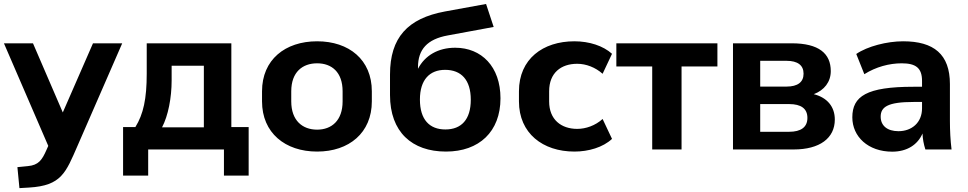

<svg xmlns="http://www.w3.org/2000/svg" viewBox="-22 -759 4916 975"><path d="M214.4 1.5C191.4 54.2 173.3 79.6 119.6 84.5L66.4 89.8L76.7 196.3L126 193.4C290 183.6 312 118.2 372.1 -19.5L598.6 -539.1H450.2L296.9 -188L145.5 -539.1H-2L223.1 -18.1Z M730.5 132.8V0H1115.2V132.8H1240.7V-113.8H1152.8V-539.1H723.1V-384.8C723.1 -257.3 706.1 -179.2 665.5 -113.8H603V132.8ZM800.8 -112.3C832 -170.9 849.6 -262.7 849.6 -350.6V-425.3H1013.2V-112.3Z M1588.4 10.7C1750.5 10.7 1866.2 -84.5 1866.2 -244.1V-295.4C1866.2 -455.6 1750.5 -549.3 1588.4 -549.3C1425.8 -549.3 1308.6 -455.6 1308.6 -295.4V-244.1C1308.6 -84.5 1425.8 10.7 1588.4 10.7ZM1588.4 -100.6C1514.2 -100.6 1457 -146.5 1457 -244.1V-295.4C1457 -393.1 1514.2 -437.5 1588.4 -437.5C1662.1 -437.5 1717.8 -393.1 1717.8 -295.4V-244.1C1717.8 -147 1662.1 -100.6 1588.4 -100.6Z M2242.7 10.7C2411.1 10.7 2519.5 -90.3 2519.5 -259.8C2519.5 -420.9 2422.9 -516.6 2289.6 -516.6C2202.6 -516.6 2135.7 -477.1 2100.6 -409.7V-418C2100.6 -507.3 2147 -560.1 2252 -579.1L2484.9 -622.1L2446.3 -738.8L2237.3 -700.7C2048.3 -665.5 1958.5 -568.4 1958.5 -380.4V-276.4C1958.5 -88.9 2069.8 10.7 2242.7 10.7ZM2239.7 -101.6C2159.2 -101.6 2110.4 -151.4 2110.4 -253.4C2110.4 -354 2159.7 -404.3 2238.3 -404.3C2319.8 -404.3 2368.7 -354 2368.7 -252.4C2368.7 -151.4 2320.3 -101.6 2239.7 -101.6Z M2895 10.7C2966.8 10.7 3040 -10.7 3085.9 -53.7L3038.1 -154.8C3001 -121.1 2952.6 -104.5 2909.2 -104.5C2827.6 -104.5 2766.6 -151.9 2766.6 -243.7V-295.4C2766.6 -389.2 2827.1 -435.1 2909.2 -435.1C2954.1 -435.1 3001.5 -417 3038.1 -384.3L3085.9 -485.8C3041 -526.4 2970.2 -549.3 2895 -549.3C2734.9 -549.3 2613.3 -459.5 2613.3 -295.4V-244.1C2613.3 -82 2734.4 10.7 2895 10.7Z M3439 0V-421.4H3621.1V-539.1H3107.9V-421.4H3290V0Z M4008.3 0C4141.1 0 4217.3 -57.6 4217.3 -151.9C4217.3 -216.3 4179.7 -263.2 4110.4 -280.8C4163.6 -300.8 4196.8 -342.8 4196.8 -397.9C4196.8 -487.3 4136.2 -539.1 3998.5 -539.1H3700.2V0ZM3838.4 -230.5H3985.4C4045.4 -230.5 4078.1 -208 4078.1 -160.2C4078.1 -113.3 4045.4 -89.8 3985.4 -89.8H3838.4ZM3838.4 -450.2H3971.7C4028.8 -450.2 4058.6 -427.7 4058.6 -384.8C4058.6 -341.8 4028.8 -319.3 3971.7 -319.3H3838.4Z M4508.8 11.2C4584.5 11.2 4638.2 -24.4 4662.6 -81.1C4663.6 -54.2 4668.5 -26.9 4677.2 0H4810.1C4804.2 -47.9 4801.8 -97.2 4801.8 -144.5V-332C4801.8 -483.4 4720.2 -549.3 4564 -549.3C4482.4 -549.3 4382.8 -523.9 4326.2 -484.9L4367.2 -382.3C4426.3 -419.4 4493.7 -437.5 4557.1 -437.5C4628.9 -437.5 4660.2 -413.6 4660.2 -348.1V-318.4H4616.2C4378.9 -318.4 4306.2 -270.5 4306.2 -163.1C4306.2 -65.4 4386.2 11.2 4508.8 11.2ZM4540.5 -92.8C4483.4 -92.8 4450.2 -121.1 4450.2 -166.5C4450.2 -216.3 4486.8 -241.2 4617.2 -241.2H4660.2V-209C4660.2 -136.2 4607.9 -92.8 4540.5 -92.8Z"/></svg>

Font: Winston
Style: Bold
Weight: 700
Designer: Vernon Adams, Kim Jin-seong, David Berlow, Cristiano Sobral
Foundry: The Winston Project Authors
Version: Version 3.004